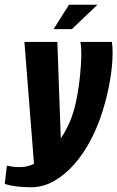

<svg xmlns="http://www.w3.org/2000/svg" viewBox="-69 -672 495 810"><path d="M61 118Q28 118 0.5 114.5Q-27 111 -49 104L-40 27Q-30 29 -16.5 31Q-3 33 16 33Q57 33 97 6Q137 -21 170.5 -64.5Q204 -108 225 -157Q242 -196 252.5 -247Q263 -298 268.5 -351Q274 -404 274 -448Q274 -463 273 -474.5Q272 -486 270 -495H403Q406 -478 406 -449Q406 -396 395 -332Q384 -268 364 -203.5Q344 -139 314 -82Q285 -26 246 19Q207 64 160.5 91Q114 118 61 118ZM77 52 34 -495H173L190 -15ZM157 -549 222 -652H342L234 -549Z"/></svg>

Font: Alumni Sans ExtraBold
Style: Italic
Weight: 800
Italic angle: -8°
Designer: Robert E. Leuschke
Foundry: Robert E. Leuschke
Version: Version 1.016